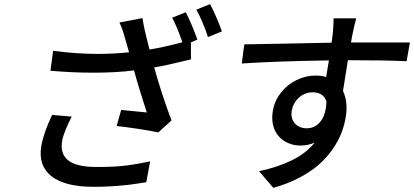

<svg xmlns="http://www.w3.org/2000/svg" viewBox="-20 -848 1989 922"><path d="M230.1 -296.2 324.6 -288Q309.7 -260.7 295.6 -226.4Q281.6 -192.1 278.4 -171.2Q273.4 -141.7 279.7 -119.3Q285.9 -96.9 304.5 -80.3Q323.2 -63.6 358.1 -54.9Q393.1 -46.2 443.9 -46.2Q489.7 -46.2 526.1 -47.9Q562.5 -49.7 595.2 -54.3Q627.8 -58.9 647 -62.5Q666.2 -66.1 701 -73.2L682.5 27Q680.4 27.3 663.4 30Q646.3 32.7 641.2 33.4Q636 34.1 619.1 36.6Q602.3 39.1 593 40Q583.8 40.8 566.6 42.6Q549.4 44.4 535.7 45.3Q522 46.2 503.9 47.2Q485.8 48.3 467 48.7Q448.2 49 427.9 49Q291.5 49 227.1 -1.8Q162.6 -52.6 178.3 -146Q188.6 -208.5 230.1 -296.2ZM806.5 -763.1 872.5 -789.1Q885.3 -764.2 901.3 -726.2Q917.3 -688.2 927.9 -658L896.7 -644.2L897 -562.9Q782 -534.4 720.5 -524.1Q756.7 -393.5 803.6 -269.9L740.1 -212Q707.4 -219.5 648.3 -228.5Q589.1 -237.6 540.1 -242.9L561.8 -320Q581 -318.2 627.8 -313.6Q674.7 -308.9 685 -307.9Q683.6 -311.4 671.3 -350.5Q659.1 -389.6 653.6 -407.1Q648.1 -424.7 638.8 -456Q629.6 -487.2 623.6 -509.9Q539.4 -498.9 427.9 -498.9Q331 -498.9 222.3 -508.2L235.1 -604Q348 -589.1 449.6 -589.1Q525.9 -589.1 599.8 -596.9Q595.5 -609.4 582.7 -655.9Q574.9 -684.7 569.1 -701.7Q563.2 -718.8 553.6 -740.1L664.1 -761Q665.8 -750.7 667.8 -739.9Q669.7 -729 671.3 -720.9Q672.9 -712.7 675.6 -701Q678.3 -689.3 679.7 -683.4Q681.1 -677.6 684.3 -664.4Q687.5 -651.3 688.6 -647.2Q689.6 -643.1 693.4 -628.2Q697.1 -613.3 697.8 -610.1Q770.2 -622.2 855.8 -644.9Q829.2 -722.3 806.5 -763.1ZM922.9 -801.8 989 -828.1Q1003.6 -800.4 1020.4 -761.5Q1037.3 -722.7 1045.5 -697.1L978.7 -670.1Q968.8 -701.7 953.1 -738.6Q937.5 -775.6 922.9 -801.8Z M1381 -316.1Q1375 -278.4 1396.3 -255.1Q1417.6 -231.9 1453.5 -231.9Q1472.3 -231.9 1488.6 -239.7Q1505 -247.5 1517.9 -263Q1530.9 -278.4 1538.9 -303.6Q1546.9 -328.8 1547.6 -361.2Q1532.3 -404.8 1481.2 -404.8Q1459.2 -404.8 1438.4 -394.9Q1417.6 -384.9 1401.6 -364.2Q1385.7 -343.4 1381 -316.1ZM1948.5 -644.2 1932.5 -554Q1835.2 -558.9 1650.6 -558.9Q1643.1 -508.9 1627.1 -410.9Q1652.3 -358 1640.3 -285.2Q1633.5 -245.4 1618.8 -207.6Q1604 -169.7 1576.3 -130.1Q1548.7 -90.6 1510.8 -57.2Q1473 -23.8 1416.7 5.7Q1360.4 35.2 1292.3 54L1224.1 -25.9Q1315.3 -45.5 1382.5 -78.7Q1449.6 -111.9 1491.1 -163Q1458.8 -149.1 1422.9 -149.1Q1399.5 -149.1 1377.7 -155.9Q1355.8 -162.6 1337.5 -176.1Q1319.2 -189.6 1306.8 -209.5Q1294.4 -229.4 1289.6 -255.9Q1284.8 -282.3 1290.1 -315Q1297.9 -363.3 1328.8 -402.5Q1359.7 -441.8 1403.8 -463.4Q1447.8 -485.1 1495.4 -485.1Q1524.5 -485.1 1546.2 -478L1559.3 -557.9Q1301.8 -554 1141 -543L1153.1 -634.9Q1211.3 -635.7 1362.4 -638.8Q1513.5 -642 1572.4 -643.1Q1573.5 -652.3 1575.8 -669Q1578.1 -685.7 1578.5 -691.1Q1582.7 -743.6 1581.7 -759.9H1690.7Q1687.9 -751.4 1682 -726.7Q1676.1 -702.1 1674.4 -691.1Q1671.5 -680 1665.5 -644.2Z"/></svg>

Font: Karasuma Gothic
Style: Medium Italic
Weight: 500
Italic angle: 9.39998°
Designer: Rasmus Andersson / Ryoko Nishizuka
Foundry: Genbu
Version: Version 1.00